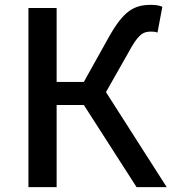

<svg xmlns="http://www.w3.org/2000/svg" viewBox="-20 -770 707 790"><path d="M97 0H213V-338H325L542 0H666L416 -391L509 -555C548 -627 567 -640 601 -640C608 -640 618 -640 628 -636L648 -742C636 -748 618 -750 601 -750C530 -750 487 -724 426 -614L325 -433H213V-737H97Z"/></svg>

Font: ChiuKong Gothic CL Medium
Style: Regular
Weight: 500
Designer: Ryoko NISHIZUKA 西塚涼子 (kana, bopomofo & ideographs); Paul D. Hunt (Latin, Greek & Cyrillic); Sandoll Communications 산돌커뮤니
Foundry: Adobe
Version: Version 1.300